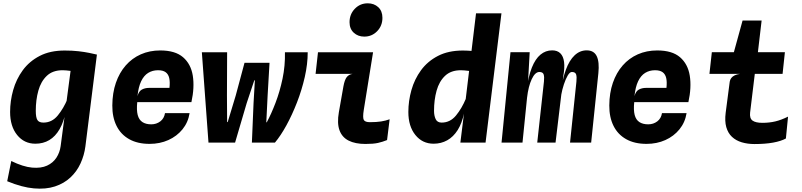

<svg xmlns="http://www.w3.org/2000/svg" viewBox="-20 -861 4840 1159"><path d="M23.5 233 48 111Q120 146 173.8 150.8Q227.5 155.5 264 138.8Q300.5 122 320.8 90.5Q341 59 346 21.5L411 -471L419 -545.5L565 -531.5L495.5 22.5Q488.5 76.5 466.2 125.2Q444 174 405.2 210.2Q366.5 246.5 311.5 264.5Q256.5 282.5 184.8 276.2Q113 270 23.5 233ZM193.5 6.5Q126 6.5 83.5 -46Q41 -98.5 41 -185Q41 -251.5 59.5 -317.2Q78 -383 117.5 -437Q157 -491 219.8 -523.5Q282.5 -556 370.5 -556Q416 -556 453 -551.8Q490 -547.5 518.2 -541.8Q546.5 -536 565 -531.5L457 -421.5Q448 -425 434.8 -428Q421.5 -431 407 -433Q392.5 -435 379.5 -436Q366.5 -437 358 -437Q298 -437 262.5 -403.2Q227 -369.5 211.5 -313.8Q196 -258 196 -192Q196 -152 205.8 -136.5Q215.5 -121 242 -121Q293.5 -121 328.8 -164Q364 -207 388.5 -266L399 -229.5L378 -190.5Q365 -125.5 339.8 -81.5Q314.5 -37.5 277.8 -15.5Q241 6.5 193.5 6.5Z M883 7.5Q810.5 7.5 760 -20.8Q709.5 -49 683.5 -101.2Q657.5 -153.5 658 -224.5Q658.5 -300 679.5 -361Q700.5 -422 738.8 -465.8Q777 -509.5 830 -533Q883 -556.5 947.5 -556.5Q1037.5 -556.5 1085 -515.5Q1132.5 -474.5 1143.8 -404Q1155 -333.5 1135.5 -244.5H808.5Q803.5 -196.5 811.2 -167Q819 -137.5 839.8 -124Q860.5 -110.5 893 -110.5Q924 -110.5 947.5 -128.2Q971 -146 976 -178H1124.5Q1115.5 -122 1081.5 -80.2Q1047.5 -38.5 996.2 -15.5Q945 7.5 883 7.5ZM810 -280.5Q817.5 -310 836.2 -320.2Q855 -330.5 880 -330.5H1003Q1007 -366.5 1001.5 -390Q996 -413.5 979.8 -425.2Q963.5 -437 934 -437Q900.5 -437 874.5 -421Q848.5 -405 832 -370.5Q815.5 -336 810 -280.5Z M1238.5 0 1198.5 -545.5H1351L1350 -284.5L1351 -124H1354.5L1403 -284.5L1456 -482H1607L1595.5 -284.5L1587.5 -122.5L1590.5 -123Q1617 -172 1643 -239.8Q1669 -307.5 1685.5 -386Q1702 -464.5 1700 -545.5H1837.5Q1837.5 -474.5 1819.8 -396.2Q1802 -318 1772.8 -242.8Q1743.5 -167.5 1708.8 -104.2Q1674 -41 1639.5 0H1500.5L1510.5 -238L1518.5 -376H1515L1469 -238L1399 0Z M2179 -640Q2141 -640 2115.5 -663.5Q2090 -687 2090 -727Q2090 -775 2121.8 -808Q2153.5 -841 2200 -841Q2238 -841 2263.2 -817.8Q2288.5 -794.5 2288.5 -753.5Q2288.5 -705.5 2256.8 -672.8Q2225 -640 2179 -640ZM2186 8Q2124.5 8 2084.5 -12.2Q2044.5 -32.5 2029.2 -75Q2014 -117.5 2025.5 -183.5L2053 -339.5Q2060 -378 2072.5 -394.8Q2085 -411.5 2108 -415H1885L1899.5 -545.5H2232L2176 -198Q2168.5 -151 2176 -137.2Q2183.5 -123.5 2213 -123.5Q2253 -123.5 2280.2 -127.8Q2307.5 -132 2332 -141L2316.5 -15.5Q2289.5 -4.5 2261.5 1.8Q2233.5 8 2186 8Z M2597.5 6.5Q2530 6.5 2487.5 -46Q2445 -98.5 2445 -185Q2445 -251.5 2463.5 -317.2Q2482 -383 2521.5 -437Q2561 -491 2623.8 -523.5Q2686.5 -556 2774.5 -556Q2800 -556 2837.8 -552.8Q2875.5 -549.5 2912.5 -544Q2949.5 -538.5 2971.5 -531.5L2861 -421.5Q2852 -425 2838.8 -428Q2825.5 -431 2811 -433Q2796.5 -435 2783.5 -436Q2770.5 -437 2762 -437Q2702 -437 2666.5 -403.2Q2631 -369.5 2615.5 -313.8Q2600 -258 2600 -192Q2600 -163 2609.8 -142Q2619.5 -121 2646 -121Q2697.5 -121 2732.8 -164Q2768 -207 2792.5 -266L2803 -229.5L2782 -180.5Q2769 -117.5 2742.8 -76Q2716.5 -34.5 2679.5 -14Q2642.5 6.5 2597.5 6.5ZM2759 0 2782.5 -190 2853.5 -780.5H3007L2911 0Z M3007.5 0 3061.5 -546H3177.5L3163.5 -295L3159.5 -320Q3169.5 -400.5 3190.5 -453Q3211.5 -505.5 3242.5 -531.2Q3273.5 -557 3313 -557Q3344.5 -557 3362.5 -539.2Q3380.5 -521.5 3385 -486.8Q3389.5 -452 3380 -400L3369.5 -300L3333.5 0H3223L3263.5 -368.5Q3266.5 -396.5 3261.8 -411.5Q3257 -426.5 3236 -426.5Q3210 -426.5 3189.8 -383.2Q3169.5 -340 3161.5 -271L3134 0ZM3421 0 3459.5 -368.5Q3462.5 -396.5 3457.8 -411.5Q3453 -426.5 3432 -426.5Q3419.5 -426.5 3407 -405.2Q3394.5 -384 3384 -352Q3373.5 -320 3367.5 -286.5L3364.5 -298.5Q3374.5 -382.5 3395.8 -440Q3417 -497.5 3448.8 -527.2Q3480.5 -557 3521.5 -557Q3565 -557 3582 -522.2Q3599 -487.5 3592 -419L3548.5 0Z M3883 7.5Q3810.5 7.5 3760 -20.8Q3709.5 -49 3683.5 -101.2Q3657.5 -153.5 3658 -224.5Q3658.5 -300 3679.5 -361Q3700.5 -422 3738.8 -465.8Q3777 -509.5 3830 -533Q3883 -556.5 3947.5 -556.5Q4037.5 -556.5 4085 -515.5Q4132.5 -474.5 4143.8 -404Q4155 -333.5 4135.5 -244.5H3808.5Q3803.5 -196.5 3811.2 -167Q3819 -137.5 3839.8 -124Q3860.5 -110.5 3893 -110.5Q3924 -110.5 3947.5 -128.2Q3971 -146 3976 -178H4124.5Q4115.5 -122 4081.5 -80.2Q4047.5 -38.5 3996.2 -15.5Q3945 7.5 3883 7.5ZM3810 -280.5Q3817.5 -310 3836.2 -320.2Q3855 -330.5 3880 -330.5H4003Q4007 -366.5 4001.5 -390Q3996 -413.5 3979.8 -425.2Q3963.5 -437 3934 -437Q3900.5 -437 3874.5 -421Q3848.5 -405 3832 -370.5Q3815.5 -336 3810 -280.5Z M4534.5 8.5Q4492.5 8.5 4457.5 -2Q4422.5 -12.5 4398.5 -35Q4374.5 -57.5 4364.2 -93.5Q4354 -129.5 4360.5 -180.5L4385 -368Q4387 -380.5 4394.5 -390.2Q4402 -400 4415 -406.2Q4428 -412.5 4446.5 -415L4406.5 -524L4408.5 -540.5L4462.5 -737H4577.5L4550 -503L4540.5 -449.5L4508 -181.5Q4504 -146.5 4522.8 -133Q4541.5 -119.5 4582.5 -119.5Q4624 -119.5 4660.5 -128.2Q4697 -137 4737 -157L4724 -25Q4695 -9 4647 -0.2Q4599 8.5 4534.5 8.5ZM4262.5 -415 4277 -546H4718L4704 -415Z"/></svg>

Font: Spline Sans Mono
Style: Italic
Weight: 400
Italic angle: -4°
Monospace: yes
Designer: Eben Sorkin, Mirko Velimirovic
Foundry: Sorkin Type
Version: Version 1.004